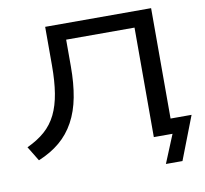

<svg xmlns="http://www.w3.org/2000/svg" viewBox="-91 -804 1136 1062"><g transform="rotate(-10 477.0 -273.5)"><path d="M756 158 821 0H716V-615H332V-465Q332 -369 317.5 -292.5Q303 -216 270.5 -156.5Q238 -97 188 -55Q138 -13 68 16L18 -66Q77 -93 118 -129Q159 -165 183.5 -215Q208 -265 219 -332.5Q230 -400 230 -488V-705H825V-85H943L849 158Z"/></g></svg>

Font: Nunito Sans 10pt Expanded Medium
Style: Regular
Weight: 500
Width: 7
Designer: Vernon Adams
Foundry: Vernon Adams
Version: Version 3.101;gftools[0.9.27]